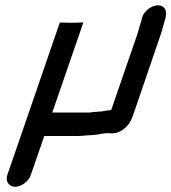

<svg xmlns="http://www.w3.org/2000/svg" viewBox="-20 -551 657 737"><path d="M208 -460 79 -85 181 -120 300 -465 278 -464C268 -464 209 -464 208 -460ZM38 166C62 166 90 145 98 121L150 -29H283C298 -29 311 -32 326 -32C335 -33 344 -33 351 -34C358 -36 384 -40 393 -40C400 -39 405 -39 411 -39C425 -39 440 -44 453 -54C476 -72 483 -86 494 -118L598 -422C603 -436 605 -448 609 -460C618 -487 622 -510 609 -522C584 -546 531 -516 524 -478C523 -472 521 -466 519 -460C515 -447 512 -435 508 -422L407 -129C405 -128 403 -128 401 -128C397 -127 391 -127 386 -126C385 -126 379 -125 368 -123C364 -123 359 -123 354 -122C346 -122 336 -121 324 -119H191C184 -119 181 -119 181 -120L298 -460C299 -464 241 -464 232 -464C210 -464 210 -465 210 -465L8 121C0 145 14 166 38 166Z"/></svg>

Font: Electronic
Style: BlkSuIt
Weight: 900
Version: Version 1.011